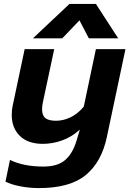

<svg xmlns="http://www.w3.org/2000/svg" viewBox="-20 -731 661 981"><path d="M335 -711H470L584 -535H434L386 -627L298 -535H148ZM8 197 31 86Q100 120 202 120Q274 120 312.5 87Q351 54 371 -12L388 -69Q348 -32 298.5 -14Q249 4 199 4Q123 4 81.5 -36.5Q40 -77 40 -144Q40 -171 45 -192L106 -480H257L199 -208Q195 -189 195 -172Q195 -141 212 -127.5Q229 -114 266 -114Q304 -114 341 -132Q378 -150 408 -186L470 -480H621L526 -31Q499 97 418 163.5Q337 230 179 230Q131 230 84 221Q37 212 8 197Z"/></svg>

Font: Prompt Semibold
Style: Italic
Weight: 600
Italic angle: -12°
Designer: Katatrad Team
Foundry: CadsonDemak
Version: Version 1.000